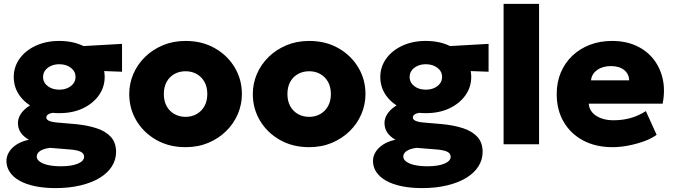

<svg xmlns="http://www.w3.org/2000/svg" viewBox="-20 -740 3452 985"><path d="M265 225Q207.5 225 161 215.5Q114.5 206 81.5 187.8Q48.5 169.5 30.8 143.5Q13 117.5 13 85.5Q13 61.5 26.8 39.2Q40.5 17 66.2 0.8Q92 -15.5 128 -23Q99 -40 85.5 -61.2Q72 -82.5 72 -109Q72 -133 86.5 -155.2Q101 -177.5 127 -194.8Q153 -212 187.5 -222Q222 -232 262 -230.5L293.5 -164Q266 -164.5 249.5 -161.2Q233 -158 225.2 -151.8Q217.5 -145.5 217.5 -137.5Q217.5 -127.5 230 -120.8Q242.5 -114 277.5 -111L365.5 -103.5Q429 -97.5 476.2 -81.8Q523.5 -66 549.5 -36.8Q575.5 -7.5 575.5 39.5Q575.5 79.5 553.8 113.8Q532 148 491 172.8Q450 197.5 392.8 211.2Q335.5 225 265 225ZM293 113Q347.5 113 379.5 99.5Q411.5 86 411.5 64Q411.5 47 393.5 38.2Q375.5 29.5 335.5 26.5L236.5 18.5Q215 21 199.8 27.2Q184.5 33.5 176.5 42.8Q168.5 52 168.5 63Q168.5 78 183.8 89.2Q199 100.5 227 106.8Q255 113 293 113ZM284 -159.5Q214.5 -159.5 162 -184Q109.5 -208.5 80 -250.5Q50.5 -292.5 50.5 -345Q50.5 -396.5 80.2 -438.5Q110 -480.5 163 -505.2Q216 -530 284 -530Q352 -530 404.8 -505.5Q457.5 -481 487.2 -439.2Q517 -397.5 517 -345Q517 -293.5 487.5 -251.5Q458 -209.5 405.8 -184.5Q353.5 -159.5 284 -159.5ZM284 -280Q307.5 -280 326.2 -288.2Q345 -296.5 356.2 -311.2Q367.5 -326 367.5 -345Q367.5 -374 343.5 -392.2Q319.5 -410.5 284 -410.5Q260.5 -410.5 241.8 -402Q223 -393.5 212 -379Q201 -364.5 201 -345Q201 -316.5 224.8 -298.2Q248.5 -280 284 -280ZM360.5 -381 291.5 -497 606 -515V-372Z M932 15Q847 15 781.8 -22.2Q716.5 -59.5 679.8 -121.2Q643 -183 643 -257.5Q643 -311.5 664 -360.5Q685 -409.5 723.8 -447.5Q762.5 -485.5 815.5 -507.8Q868.5 -530 932 -530Q1017 -530 1082.2 -492.8Q1147.5 -455.5 1184.2 -393.8Q1221 -332 1221 -257.5Q1221 -204 1200 -154.8Q1179 -105.5 1140.2 -67.5Q1101.5 -29.5 1048.8 -7.2Q996 15 932 15ZM932 -140.5Q963.5 -140.5 988.8 -154.8Q1014 -169 1028.8 -195.2Q1043.5 -221.5 1043.5 -257.5Q1043.5 -293.5 1029 -319.8Q1014.5 -346 989.2 -360.2Q964 -374.5 932 -374.5Q900 -374.5 874.5 -360.2Q849 -346 834.8 -319.8Q820.5 -293.5 820.5 -257.5Q820.5 -221.5 835 -195.2Q849.5 -169 875 -154.8Q900.5 -140.5 932 -140.5Z M1566 15Q1481 15 1415.8 -22.2Q1350.5 -59.5 1313.8 -121.2Q1277 -183 1277 -257.5Q1277 -311.5 1298 -360.5Q1319 -409.5 1357.8 -447.5Q1396.5 -485.5 1449.5 -507.8Q1502.5 -530 1566 -530Q1651 -530 1716.2 -492.8Q1781.5 -455.5 1818.2 -393.8Q1855 -332 1855 -257.5Q1855 -204 1834 -154.8Q1813 -105.5 1774.2 -67.5Q1735.5 -29.5 1682.8 -7.2Q1630 15 1566 15ZM1566 -140.5Q1597.5 -140.5 1622.8 -154.8Q1648 -169 1662.8 -195.2Q1677.5 -221.5 1677.5 -257.5Q1677.5 -293.5 1663 -319.8Q1648.5 -346 1623.2 -360.2Q1598 -374.5 1566 -374.5Q1534 -374.5 1508.5 -360.2Q1483 -346 1468.8 -319.8Q1454.5 -293.5 1454.5 -257.5Q1454.5 -221.5 1469 -195.2Q1483.5 -169 1509 -154.8Q1534.5 -140.5 1566 -140.5Z M2145.5 225Q2088 225 2041.5 215.5Q1995 206 1962 187.8Q1929 169.5 1911.2 143.5Q1893.5 117.5 1893.5 85.5Q1893.5 61.5 1907.2 39.2Q1921 17 1946.8 0.8Q1972.5 -15.5 2008.5 -23Q1979.5 -40 1966 -61.2Q1952.5 -82.5 1952.5 -109Q1952.5 -133 1967 -155.2Q1981.5 -177.5 2007.5 -194.8Q2033.5 -212 2068 -222Q2102.5 -232 2142.5 -230.5L2174 -164Q2146.5 -164.5 2130 -161.2Q2113.5 -158 2105.8 -151.8Q2098 -145.5 2098 -137.5Q2098 -127.5 2110.5 -120.8Q2123 -114 2158 -111L2246 -103.5Q2309.5 -97.5 2356.8 -81.8Q2404 -66 2430 -36.8Q2456 -7.5 2456 39.5Q2456 79.5 2434.2 113.8Q2412.5 148 2371.5 172.8Q2330.5 197.5 2273.2 211.2Q2216 225 2145.5 225ZM2173.5 113Q2228 113 2260 99.5Q2292 86 2292 64Q2292 47 2274 38.2Q2256 29.5 2216 26.5L2117 18.5Q2095.5 21 2080.2 27.2Q2065 33.5 2057 42.8Q2049 52 2049 63Q2049 78 2064.2 89.2Q2079.5 100.5 2107.5 106.8Q2135.5 113 2173.5 113ZM2164.5 -159.5Q2095 -159.5 2042.5 -184Q1990 -208.5 1960.5 -250.5Q1931 -292.5 1931 -345Q1931 -396.5 1960.8 -438.5Q1990.5 -480.5 2043.5 -505.2Q2096.5 -530 2164.5 -530Q2232.5 -530 2285.2 -505.5Q2338 -481 2367.8 -439.2Q2397.5 -397.5 2397.5 -345Q2397.5 -293.5 2368 -251.5Q2338.5 -209.5 2286.2 -184.5Q2234 -159.5 2164.5 -159.5ZM2164.5 -280Q2188 -280 2206.8 -288.2Q2225.5 -296.5 2236.8 -311.2Q2248 -326 2248 -345Q2248 -374 2224 -392.2Q2200 -410.5 2164.5 -410.5Q2141 -410.5 2122.2 -402Q2103.5 -393.5 2092.5 -379Q2081.5 -364.5 2081.5 -345Q2081.5 -316.5 2105.2 -298.2Q2129 -280 2164.5 -280ZM2241 -381 2172 -497 2486.5 -515V-372Z M2563.5 0V-720H2745.5V0Z M3122.5 15Q3036.5 15 2972 -19.2Q2907.5 -53.5 2871.8 -114.8Q2836 -176 2836 -258Q2836 -318 2857 -367.8Q2878 -417.5 2916 -453.8Q2954 -490 3005.8 -510Q3057.5 -530 3119.5 -530Q3189 -530 3242.8 -505.8Q3296.5 -481.5 3331.5 -437.8Q3366.5 -394 3379.8 -335.5Q3393 -277 3379.5 -208H3000.5Q3002 -182.5 3018.2 -163.5Q3034.5 -144.5 3062.5 -133.8Q3090.5 -123 3127 -123Q3173.5 -123 3214 -134.2Q3254.5 -145.5 3293.5 -170L3348.5 -48.5Q3325 -30.5 3286.8 -16.2Q3248.5 -2 3205 6.5Q3161.5 15 3122.5 15ZM3012 -328H3207.5Q3207 -361 3181.8 -381Q3156.5 -401 3114.5 -401Q3072 -401 3043.8 -381Q3015.5 -361 3012 -328Z"/></svg>

Font: Geologica Thin Roman ExtraBold
Style: Regular
Weight: 800
Version: Version 1.010;gftools[0.9.28]